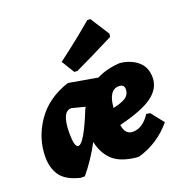

<svg xmlns="http://www.w3.org/2000/svg" viewBox="-136 -875 961 1006"><g transform="rotate(-20 345.0 -371.5)"><path d="M459 -754 476 -753 544 -647 541 -630Q389 -553 319 -521L302 -522L258 -594Q369 -677 459 -754ZM411 -451Q468 -480 541 -484L557 -482Q612 -472 645 -440Q678 -408 678 -355Q678 -295 622.5 -253Q567 -211 433 -178Q434 -173 437 -161Q448 -122 485 -122Q539 -122 581 -186L602 -183L658 -112Q582 -21 471 11H455Q374 2 333 -31.5Q292 -65 274 -126Q271 -138 270 -143Q224 -57 167 11H144Q66 -8 36.5 -50Q7 -92 7 -154Q7 -258 68.5 -348.5Q130 -439 248 -478H255ZM496 -372Q438 -372 431 -274Q482 -285 503.5 -301Q525 -317 525 -344Q525 -372 496 -372ZM222 -349Q168 -349 168 -228Q168 -150 190 -150Q221 -150 286 -310Q288 -315 289 -317.5Q290 -320 290.5 -321Q291 -322 291.5 -322.5Q292 -323 293 -325Q294 -327 296 -330Z"/></g></svg>

Font: Alegreya Sans Black
Style: Italic
Weight: 900
Italic angle: -7°
Designer: Juan Pablo del Peral
Foundry: Huerta Tipografica
Version: Version 2.007